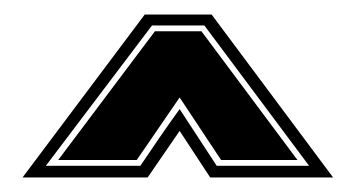

<svg xmlns="http://www.w3.org/2000/svg" viewBox="-20 -563 489 264"><path d="M11 -319 179 -543H271L438 -319H269L227 -383L183 -319ZM43 -335H173Q185 -353 199.5 -374Q214 -395 227 -413L278 -335H405L261 -528H189ZM60 -343 193 -520H257L389 -343H284L227 -429L168 -343Z"/></svg>

Font: Alumni Sans Collegiate One
Style: Regular
Weight: 400
Designer: Robert E. Leuschke
Foundry: Robert E. Leuschke
Version: Version 1.100